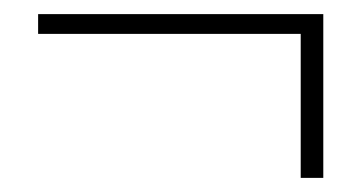

<svg xmlns="http://www.w3.org/2000/svg" viewBox="-20 -364 512 272"><path d="M406 -112V-316H34V-344H438V-112Z"/></svg>

Font: Assistant ExtraLight ExtraLight
Style: Regular
Weight: 250
Version: Version 3.000